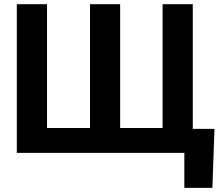

<svg xmlns="http://www.w3.org/2000/svg" viewBox="-20 -727 1066 913"><path d="M990 166.4H856.6V0H798V-114.2H999.8ZM203.6 -707V-118.2H408.1V-707H551.3V-118.2H753.2V-707H896.7V0H59.9V-707Z"/></svg>

Font: Pretendard JP Variable
Style: Regular
Weight: 400
Designer: Base glyphs from Inter by Rasmus Andersson; Hangul glyphs from Noto Sans CJK(Source Han Sans) by Jang Soo-young and Kang
Foundry: Kil Hyung-jin
Version: Version 1.307;Glyphs 3.2 (3192)